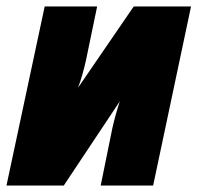

<svg xmlns="http://www.w3.org/2000/svg" viewBox="-31 -573 610 593"><path d="M-11 0H166L339 -260C331 -236 322 -204 316 -177L280 0H442L559 -553H382L210 -302C219 -325 229 -361 235 -389L269 -553H107Z"/></svg>

Font: Noto Sans Condensed Black
Style: Italic
Weight: 900
Width: 3
Italic angle: -12°
Designer: Monotype Design Team
Foundry: Monotype Imaging Inc.
Version: Version 2.013